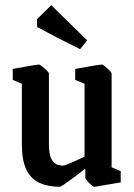

<svg xmlns="http://www.w3.org/2000/svg" viewBox="-20 -708 515 738"><path d="M210 10Q165 10 132 -5Q99 -20 81.5 -55.5Q64 -91 64 -155V-386L29 -401V-443Q29 -443 43 -445.5Q57 -448 76 -451.5Q95 -455 111 -457.5Q127 -460 130 -460Q133 -460 142.5 -452.5Q152 -445 160 -437Q168 -429 168 -425V-156Q168 -113 178.5 -95.5Q189 -78 202 -74.5Q215 -71 221 -71Q226 -71 240.5 -77Q255 -83 273 -91Q291 -99 305 -106V-386L269 -401V-443Q269 -443 283.5 -445.5Q298 -448 317 -451.5Q336 -455 352 -457.5Q368 -460 372 -460Q375 -460 384 -452.5Q393 -445 401 -437Q409 -429 409 -425V-65L444 -50V-7Q444 -7 430 -4.5Q416 -2 397 1Q378 4 362 7Q346 10 342 10Q339 10 330.5 2.5Q322 -5 315 -13Q308 -21 308 -25V-60Q292 -47 270 -30.5Q248 -14 230.5 -2Q213 10 210 10ZM288 -519Q247 -539 202.5 -562Q158 -585 123 -604L122 -634L177 -688L315 -553Z"/></svg>

Font: Grenze Gotisch Medium
Style: Regular
Weight: 500
Designer: Renata Polastri
Foundry: Omnibus-Type
Version: Version 1.001